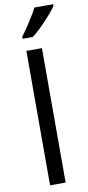

<svg xmlns="http://www.w3.org/2000/svg" viewBox="-107 -1030 491 1069"><g transform="rotate(-10 138.5 -495.0)"><path d="M173 0H85V-760H173ZM277 -980Q265 -962 240 -933.5Q215 -905 186.5 -876.5Q158 -848 134 -830H76V-842Q91 -861 108.5 -887Q126 -913 143 -940.5Q160 -968 171 -990H277Z"/></g></svg>

Font: Noto Sans Warang Citi
Style: Regular
Weight: 400
Designer: Mangu Purty
Foundry: Mangu Purty
Version: Version 3.002; ttfautohint (v1.8.4.7-5d5b)